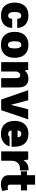

<svg xmlns="http://www.w3.org/2000/svg" viewBox="1584 -2320 742 3949"><g transform="rotate(90 1954.5 -346.0)"><path d="M301.3 -560.1C212.9 -560.1 146 -534.7 101.1 -483.9C56.2 -433.1 33.7 -364.3 33.7 -277.8C33.7 -191.4 56.2 -122.6 101.1 -71.8C146 -21 212.9 4.4 301.3 4.4C356.4 4.4 403.3 -5.9 440.9 -26.4C516.1 -66.9 554.2 -139.6 554.2 -226.1H367.7C367.7 -203.1 362.3 -184.1 352.1 -168C341.8 -151.9 324.7 -143.6 301.3 -143.6C241.7 -143.6 227.1 -209 227.1 -279.3C227.1 -348.6 243.2 -412.6 301.3 -412.6C324.7 -412.6 341.8 -404.8 352.1 -388.7C362.3 -372.6 367.7 -353 367.7 -330.1L554.2 -329.6C554.2 -461.4 466.8 -560.1 301.3 -560.1Z M902.8 -560.1C817.4 -560.1 752 -535.6 705.6 -486.3C659.2 -437 635.7 -367.7 635.7 -277.3C635.7 -187.5 659.2 -118.2 706.1 -68.8C752.4 -19.5 818.4 5.4 902.8 5.4C987.3 5.4 1053.2 -19.5 1099.6 -68.8C1146 -118.2 1169.4 -187.5 1169.4 -277.3C1169.4 -367.7 1146.5 -437 1100.1 -486.3C1053.7 -535.6 988.3 -560.1 902.8 -560.1ZM902.8 -415C951.2 -415 977.1 -366.7 977.1 -277.3C977.1 -185.5 952.1 -139.6 902.8 -139.6C853.5 -139.6 828.6 -185.5 828.6 -277.3C828.6 -366.7 854.5 -415 902.8 -415Z M1451.2 -317.4C1466.3 -366.7 1489.3 -392.1 1528.3 -392.1C1568.8 -392.1 1586.9 -366.2 1586.9 -306.2V0H1779.8V-350.6C1779.8 -487.8 1716.8 -560.1 1597.2 -560.1C1523.4 -560.1 1468.8 -533.7 1432.1 -481.4L1417.5 -555.2H1258.3V0H1451.2Z M2134.3 -206.5 2043 -555.2H1835.4L2027.3 0H2246.6L2435.1 -555.2H2228.5L2139.2 -206.5Z M2999 -212.9C3005.4 -322.3 2987.3 -407.7 2943.8 -468.8C2900.4 -529.8 2828.6 -560.1 2729.5 -560.1C2646 -560.1 2581.5 -534.7 2535.6 -483.9C2489.7 -433.1 2466.8 -364.3 2466.8 -277.3C2466.8 -189.9 2489.7 -120.6 2535.6 -70.3C2581.5 -20 2646.5 5.4 2731 5.4C2802.2 5.4 2860.4 -11.7 2904.8 -45.9C2949.2 -79.6 2978 -122.1 2991.2 -172.9H2793C2782.7 -152.8 2763.2 -143.6 2738.3 -143.6C2693.8 -143.6 2668.5 -166.5 2663.1 -212.9ZM2664.1 -336.9C2664.1 -383.8 2692.4 -415 2731.9 -415C2776.4 -415 2803.2 -385.7 2803.2 -336.9Z M3094.7 0H3287.1V-213.4C3287.1 -269 3302.2 -312 3332.5 -341.8C3362.3 -371.6 3401.4 -386.7 3449.7 -386.7C3461.9 -386.7 3473.6 -385.7 3484.9 -383.3V-561.5H3462.9C3369.6 -561.5 3311.5 -519.5 3276.9 -456.5L3262.7 -555.2H3094.7Z M3884.3 -141.1C3866.7 -137.2 3844.2 -133.8 3828.1 -133.8C3798.3 -133.8 3778.3 -146.5 3778.3 -175.3V-405.3H3896.5V-531.2H3778.3V-696.8H3584.5V-531.2H3504.9V-405.3H3584.5V-152.8C3584.5 -114.7 3592.8 -84 3609.9 -61C3643.6 -14.6 3702.6 5.4 3768.6 5.4C3816.9 5.4 3866.7 -6.3 3909.2 -20.5Z"/></g></svg>

Font: Estedad Black
Style: Regular
Weight: 900
Designer: Amin Abedi
Version: Version 7.3